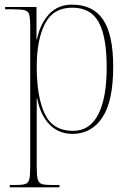

<svg xmlns="http://www.w3.org/2000/svg" viewBox="-20 -566 566 826"><path d="M22 240V230H43Q73 230 87.5 226Q102 222 106 205.5Q110 189 110 153V-452Q110 -486 106 -502Q102 -518 86.5 -522Q71 -526 35 -526H2V-536H137V-397H139Q153 -464 191 -505Q229 -546 290 -546Q380 -546 423.5 -481.5Q467 -417 467 -279Q467 -130 420 -60Q373 10 292 10Q233 10 193.5 -30Q154 -70 140 -142H138Q138 -116 138 -75.5Q138 -35 138 13V153Q138 189 142.5 205.5Q147 222 161 226Q175 230 205 230H236V240ZM294 -3Q366 -3 402.5 -73.5Q439 -144 439 -276Q439 -407 405 -470Q371 -533 291 -533Q209 -533 173.5 -464Q138 -395 138 -278Q138 -150 172.5 -76.5Q207 -3 294 -3Z"/></svg>

Font: Noto Serif Display SemiCondensed Thin
Style: Regular
Weight: 100
Width: 4
Designer: Monotype Design Team
Foundry: Monotype Imaging Inc.
Version: Version 2.009